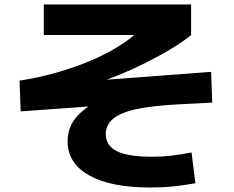

<svg xmlns="http://www.w3.org/2000/svg" viewBox="-20 -778 1040 855"><path d="M649 57Q473 57 377 3Q281 -51 281 -149Q281 -213 324 -261Q367 -309 458 -348L462 -310L72 -282L67 -419Q152 -432 232.5 -455Q313 -478 384 -508Q455 -538 512.5 -574.5Q570 -611 610 -651L659 -622H175V-758H831V-622Q796 -593 743 -561Q690 -529 629 -498.5Q568 -468 508 -443.5Q448 -419 398 -405L360 -416L920 -458L925 -321L769 -313Q656 -307 585.5 -291.5Q515 -276 483 -248.5Q451 -221 451 -181Q451 -129 501 -104.5Q551 -80 658 -80Q702 -80 741 -84.5Q780 -89 833 -99L850 38Q800 47 752.5 52Q705 57 649 57Z"/></svg>

Font: M PLUS 1 ExtraBold
Style: Regular
Weight: 800
Designer: Coji Morishita
Foundry: UNDERFOREST DESIGN
Version: Version 1.001